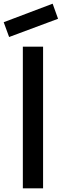

<svg xmlns="http://www.w3.org/2000/svg" viewBox="-40 -1018 336 1038"><path d="M9.3 -817.9 273.9 -916.5 244.6 -998 -20 -897.9ZM83.5 0H192.9V-765.6H83.5Z"/></svg>

Font: Manrope3 Semibold
Style: Regular
Weight: 600
Width: 4
Designer: Mikhail Sharanda
Foundry: Mikhail Sharanda
Version: Version 3.000;PS 003.000;hotconv 1.0.88;makeotf.lib2.5.64775